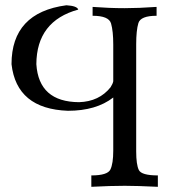

<svg xmlns="http://www.w3.org/2000/svg" viewBox="-20 -720 677 740"><path d="M588.4 0Q507.8 -3.9 460.9 -3.9Q406.2 -3.9 332 0V-43.9Q394.5 -43.9 405.5 -66.7Q416.5 -89.4 416.5 -139.6V-344.2Q350.6 -293 241.7 -293Q43.9 -300.3 24.4 -472.7Q24.4 -671.4 235.8 -699.7Q276.9 -697.3 281.7 -683.1Q121.1 -639.2 120.1 -472.7Q129.4 -327.1 284.7 -326.2Q362.3 -328.6 406.2 -383.8Q414.6 -397 416.5 -406.7V-548.3Q416.5 -600.1 408 -629.6Q399.4 -659.2 336.9 -659.2V-693.4Q401.4 -688.5 460.9 -688.5Q513.2 -688.5 583.5 -693.4V-659.2Q522 -659.2 513.4 -631.1Q504.9 -603 504.9 -549.3V-136.7Q504.9 -85.4 515.1 -64.7Q525.4 -43.9 588.4 -43.9Z"/></svg>

Font: Kelvinch
Style: Regular
Weight: 400
Designer: Paul James MIller
Foundry: High-Logic / Made with FontCreator
Version: Version 3.30 September 23, 2016